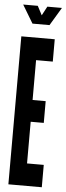

<svg xmlns="http://www.w3.org/2000/svg" viewBox="-60 -921 328 950"><g transform="rotate(5 104.0 -446.0)"><path d="M20 0V-735H186V-624H103V-426H168V-318H103V-111H186V0ZM69.5 -802.5 15.5 -892.5H88L111.5 -847.5L135.5 -892.5H208L154 -802.5Z"/></g></svg>

Font: League Gothic Condensed
Style: Regular
Weight: 400
Width: 3
Designer: The League of Moveable Type
Version: Version 2.001